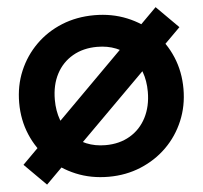

<svg xmlns="http://www.w3.org/2000/svg" viewBox="-53 -785 912 864"><g transform="rotate(-5 403.0 -353.5)"><path d="M681 -730 780 -631 125 23 27 -75ZM405 12Q325 12 257.5 -16Q190 -44 139 -94Q88 -144 60 -210.5Q32 -277 32 -354Q32 -432 60 -498Q88 -564 138 -613.5Q188 -663 255.5 -690.5Q323 -718 403 -718Q482 -718 549.5 -690.5Q617 -663 667.5 -613.5Q718 -564 746 -497.5Q774 -431 774 -353Q774 -276 746 -209.5Q718 -143 668 -93.5Q618 -44 550.5 -16Q483 12 405 12ZM403 -131Q466 -131 513.5 -159Q561 -187 587 -237.5Q613 -288 613 -354Q613 -404 598 -444.5Q583 -485 555 -514.5Q527 -544 488.5 -559.5Q450 -575 403 -575Q340 -575 292.5 -547.5Q245 -520 219 -470.5Q193 -421 193 -354Q193 -304 208 -263Q223 -222 250.5 -192.5Q278 -163 317 -147Q356 -131 403 -131Z"/></g></svg>

Font: Outfit Thin
Style: Bold
Weight: 700
Version: Version 1.100;gftools[0.9.27]